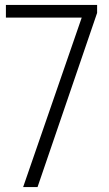

<svg xmlns="http://www.w3.org/2000/svg" viewBox="-20 -760 442 780"><path d="M74 0 312 -688.5H4V-740H374.5V-707.5L132.5 0Z"/></svg>

Font: Encode Sans Cnd Lt
Style: Regular
Weight: 300
Width: 3
Designer: Multiple Designers
Foundry: Impallari Type
Version: Version 3.002; ttfautohint (v1.8.3) -l 8 -r 50 -G 200 -x 14 